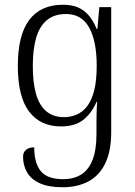

<svg xmlns="http://www.w3.org/2000/svg" viewBox="-20 -522 570 808"><path d="M243 266Q184 266 147 249Q110 232 93.5 202.5Q77 173 77 138Q77 119 89.5 108.5Q102 98 124 98Q124 164 151.5 198Q179 232 246 232Q290 232 321.5 212.5Q353 193 369.5 151Q386 109 386 41V1Q386 -16 386.5 -44Q387 -72 389 -93H386Q366 -46 331 -18Q296 10 236 10Q150 10 102.5 -52.5Q55 -115 55 -245Q55 -374 103 -438Q151 -502 245 -502Q300 -502 333.5 -476Q367 -450 386 -401H390L398 -492H448V33Q448 114 423 165.5Q398 217 352 241.5Q306 266 243 266ZM250 -29Q277 -29 302 -39.5Q327 -50 346 -74Q365 -98 376 -140Q387 -182 387 -245Q387 -348 355.5 -405.5Q324 -463 258 -463Q208 -463 177 -437Q146 -411 132 -362.5Q118 -314 118 -244Q118 -175 131.5 -127Q145 -79 174.5 -54Q204 -29 250 -29Z"/></svg>

Font: Noto Serif Armenian Light
Style: Regular
Weight: 300
Version: Version 2.007